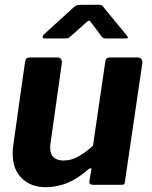

<svg xmlns="http://www.w3.org/2000/svg" viewBox="-20 -769 632 799"><path d="M170 10Q109 10 71 -27Q33 -64 33 -126Q33 -133 33 -141Q33 -149 34 -156L84 -510Q86 -522 90.5 -526Q95 -530 108 -530H218Q229 -530 234 -523Q239 -516 237 -504L190 -171Q189 -166 189 -161.5Q189 -157 189 -154Q189 -126 204 -113.5Q219 -101 244 -101Q278 -101 308.5 -119Q339 -137 367 -163L418 -511Q419 -523 424.5 -526.5Q430 -530 443 -530H551Q563 -530 568.5 -523Q574 -516 572 -504L500 -14Q499 -5 496.5 -2.5Q494 0 486 0H367Q360 0 355.5 -3Q351 -6 352 -14L360 -63Q361 -69 357 -69Q353 -69 346 -63Q300 -23 257.5 -6.5Q215 10 170 10ZM400 -621 361 -673Q354 -683 350 -683Q346 -683 336 -673L274 -618Q268 -612 263 -610.5Q258 -609 250 -609H166Q158 -609 157.5 -614.5Q157 -620 162 -625L287 -739Q295 -746 302 -747.5Q309 -749 321 -749H393Q403 -749 407.5 -744Q412 -739 415 -734L507 -622Q514 -613 512 -611Q510 -609 500 -609H420Q412 -609 408 -612Q404 -615 400 -621Z"/></svg>

Font: Libre Franklin Thin
Style: Bold Italic
Weight: 700
Italic angle: -8°
Version: Version 3.000